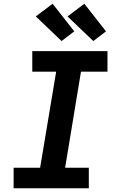

<svg xmlns="http://www.w3.org/2000/svg" viewBox="-20 -1009 640 1029"><path d="M53 0V-110H195L281 -625H153V-735H556V-625H414L329 -110H456V0ZM480 -789 342 -921 432 -989 548 -841ZM310 -789 172 -921 262 -989 378 -841Z"/></svg>

Font: Iosevka Slab XBdEx
Style: Italic
Weight: 800
Width: 7
Italic angle: -9°
Monospace: yes
Designer: Belleve Invis
Foundry: Belleve Invis
Version: Version 11.1.1; ttfautohint (v1.8.3)